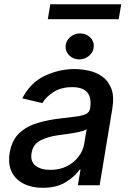

<svg xmlns="http://www.w3.org/2000/svg" viewBox="-20 -881 609 913"><path d="M183.2 12.1Q131.4 12.1 92.7 -7.3Q54 -26.6 35.7 -63.7Q17.4 -100.9 25.9 -154.1Q36.6 -215.9 72.8 -248.9Q109 -282 159.4 -296.5Q209.9 -311.1 262.4 -317.1Q312.1 -323.2 343 -327.1Q373.9 -331 389.7 -339.3Q405.5 -347.7 408.7 -366.5V-369Q416.2 -415.1 395.4 -440.9Q374.6 -466.6 323.5 -466.6Q270.2 -466.6 234.2 -443.2Q198.2 -419.7 181.1 -390.6L85.9 -413.4Q124.3 -487.9 192.5 -520.2Q260.7 -552.6 334.5 -552.6Q367.2 -552.6 402.3 -544.9Q437.5 -537.3 466.4 -516.9Q495.4 -496.4 509.6 -459.2Q523.8 -421.9 513.8 -362.2L453.8 0H350.1L362.9 -74.6H358.7Q338.4 -44 294.7 -16Q251.1 12.1 183.2 12.1ZM219.5 -73.2Q263.8 -73.2 298.1 -90.6Q332.4 -108 353.7 -136.2Q375 -164.4 380.3 -196.7L392 -267Q383.2 -259.6 357.2 -253.9Q331.3 -248.2 302.6 -244.3Q273.8 -240.4 256.4 -237.9Q209.5 -231.9 173.1 -213.6Q136.7 -195.3 130 -152.7Q123.6 -113.3 149 -93.2Q174.4 -73.2 219.5 -73.2ZM356.5 -598.5Q329.2 -598.5 310.2 -616.7Q291.2 -634.9 291.9 -660.5Q292.6 -686 313 -704Q333.5 -722.1 360.8 -722.1Q388.5 -722.1 407.8 -704Q427.2 -686 426.1 -660.5Q425.1 -634.9 404.7 -616.7Q384.2 -598.5 356.5 -598.5ZM556.5 -860.7 544.4 -789.7H207.4L219.1 -860.7Z"/></svg>

Font: Inter UI Medium
Style: Italic
Weight: 500
Italic angle: 9.39999°
Designer: Rasmus Andersson
Foundry: rsms
Version: 3.2;8d6f07862